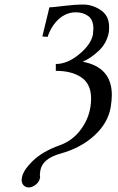

<svg xmlns="http://www.w3.org/2000/svg" viewBox="-20 -678 519 843"><path d="M106 145Q93 145 84 136Q75 127 75 112Q75 106 76 103Q81 70 124.5 28Q168 -14 242 -40Q296 -59 332 -105.5Q368 -152 377 -208Q380 -228 380 -245Q380 -309 337.5 -338Q295 -367 225 -367V-397Q276 -397 328 -440Q380 -483 388 -527Q390 -547 390 -552Q390 -591 367.5 -607.5Q345 -624 313 -624Q272 -624 239 -595Q206 -566 189 -516L166 -518L197 -646H202Q211 -646 259.5 -652Q308 -658 346 -658Q386 -658 422.5 -633.5Q459 -609 459 -560Q459 -545 458 -537Q449 -488 413 -454.5Q377 -421 343 -407Q471 -383 471 -261Q471 -239 466 -207Q454 -138 395 -83.5Q336 -29 247 -4Q166 18 157 71Q155 83 155 88Q155 90 155.5 94Q156 98 156 100Q156 101 156 103L155 105Q152 121 136.5 133Q121 145 106 145Z"/></svg>

Font: Linux Libertine O
Style: Italic
Weight: 400
Italic angle: -12°
Designer: Philipp H. Poll
Foundry: Philipp H. Poll
Version: Version 5.1.6